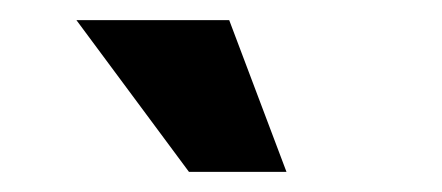

<svg xmlns="http://www.w3.org/2000/svg" viewBox="-20 -762 440 191"><path d="M168 -591 56 -742H208L265 -591Z"/></svg>

Font: Mozilla Text ExtraLight
Style: Regular
Weight: 200
Designer: Studio DRAMA
Foundry: Studio DRAMA
Version: Version 1.000